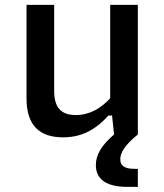

<svg xmlns="http://www.w3.org/2000/svg" viewBox="-20 -540 660 771"><path d="M86.5 -520.5V-144.5C86.5 -34.5 141 11.5 233 11.5C318 11.5 371.5 -28 415.5 -76H430L438 0C388.5 43 365 80 365 123C365 167 390 210.5 492.5 210.5H533.5V138H519C477 138 463 123 463 99.5C463 73.5 481 42.5 533.5 0V-520.5H422.5V-145.5C385 -104.5 339.5 -78 284 -78C236 -78 197.5 -98 197.5 -174V-520.5Z"/></svg>

Font: Monaspace Neon Medium
Style: Regular
Weight: 500
Designer: Riley Cran & the Lettermatic Team
Foundry: Lettermatic
Version: Version 1.200 (Monaspace Neon)